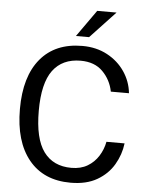

<svg xmlns="http://www.w3.org/2000/svg" viewBox="-61 -979 811 1039"><g transform="rotate(5 344.0 -459.5)"><path d="M361.5 -733Q437.5 -733 496.8 -701.2Q556 -669.5 592 -616.5Q628 -563.5 634.5 -500H536Q523.5 -563.5 479.2 -608Q435 -652.5 359 -652.5Q260 -652.5 208.2 -582.8Q156.5 -513 156.5 -363Q156.5 -212 208.2 -141.2Q260 -70.5 359 -70.5Q410 -70.5 446.5 -92.2Q483 -114 505.5 -149.8Q528 -185.5 536 -227.5H634.5Q627 -166 595.2 -111.8Q563.5 -57.5 505.5 -23.8Q447.5 10 361.5 10Q215 10 134.5 -88.5Q54 -187 54 -364Q54 -540.5 134.2 -636.8Q214.5 -733 361.5 -733ZM424.5 -929H529.5L393 -783.5H321.5Z"/></g></svg>

Font: Public Sans
Style: Regular
Weight: 400
Designer: The Public Sans project authors (U.S. Web Design System). Libre Franklin designed by Pablo Impallari and Rodrigo Fuenzal
Version: Version 1.008; ttfautohint (v1.8.1) -l 8 -r 50 -G 200 -x 14 